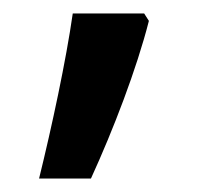

<svg xmlns="http://www.w3.org/2000/svg" viewBox="-20 -136 313 285"><path d="M201 -105 194 -116H88C78 -46 57 52 38 129H115C148 57 183 -34 201 -105Z"/></svg>

Font: Noto Sans Bassa Vah Medium
Style: Regular
Weight: 500
Designer: Monotype Design Team
Foundry: Monotype Imaging Inc.
Version: Version 2.002